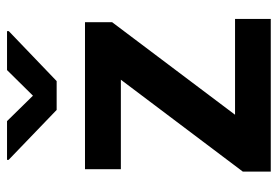

<svg xmlns="http://www.w3.org/2000/svg" viewBox="-142 -648 790 546"><g transform="rotate(-90 253.0 -375.0)"><path d="M199.7 -101.6 462.9 -451.2V-528.3H44.9V-426.3H299.3L38.1 -79.6V0H472.2V-101.6ZM71.3 -750V-745.6L213.4 -608.9H295.4L437.5 -745.1V-750H326.7L253.9 -676.3L181.6 -750Z"/></g></svg>

Font: Vazirmatn SemiBold
Style: Regular
Weight: 600
Designer: Saber Rastikerdar
Foundry: Saber Rastikerdar
Version: Version 33.003